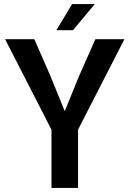

<svg xmlns="http://www.w3.org/2000/svg" viewBox="-20 -920 632 940"><path d="M232 -285 5 -728H148L226 -550L296 -378H298L368 -550L447 -728H589L362 -285V0H232ZM256 -772 333 -900H444L337 -772Z"/></svg>

Font: Murecho Thin Medium
Style: Regular
Weight: 500
Version: Version 1.010